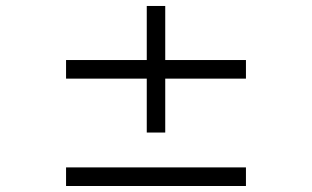

<svg xmlns="http://www.w3.org/2000/svg" viewBox="-20 -620 1040 640"><path d="M200.2 0V-62H799.8V0ZM530.8 -357.9V-178.2H469.2V-357.9H200.2V-419.9H469.2V-600.1H530.8V-419.9H799.8V-357.9Z"/></svg>

Font: Charis SIL Phon
Style: Regular
Weight: 400
Foundry: SIL International
Version: Version 5.000